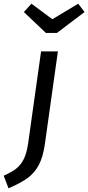

<svg xmlns="http://www.w3.org/2000/svg" viewBox="-91 -805 477 1038"><path d="M-71 145Q-29 126 -4.5 107.5Q20 89 36.5 57Q53 25 61 -29L131 -527H222L152 -29Q142 44 118.5 87.5Q95 131 57.5 158Q20 185 -45 213ZM366 -740 217 -627H157L38 -740L79 -785L192 -701L332 -785Z"/></svg>

Font: FiraGO
Style: Italic
Weight: 400
Italic angle: -8°
Designer: bBox Type GmbH
Foundry: bBox Type GmbH
Version: Version 1.001